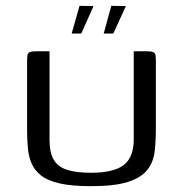

<svg xmlns="http://www.w3.org/2000/svg" viewBox="-20 -636 628 659"><path d="M515 -197Q515 -154 511 -117.5Q507 -81 486.5 -54Q466 -27 420.5 -12Q375 3 292 3Q226 3 184.5 -6.5Q143 -16 120.5 -34Q98 -52 88 -76Q78 -100 75.5 -129.5Q73 -159 73 -191V-420Q73 -436 74 -445Q75 -454 82 -457Q89 -460 103 -460H150V-157Q150 -112 164.5 -87.5Q179 -63 210.5 -53Q242 -43 292 -43Q370 -43 404.5 -69.5Q439 -96 439 -157V-460H484Q499 -460 506 -457Q513 -454 514 -445Q515 -436 515 -420ZM336 -521 362 -616 412 -615 369 -521ZM226 -521 253 -616 301 -615 259 -521Z"/></svg>

Font: Genos
Style: Regular
Weight: 400
Designer: Robert E. Leuschke
Foundry: Robert E. Leuschke
Version: Version 1.010